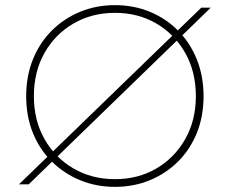

<svg xmlns="http://www.w3.org/2000/svg" viewBox="-20 -718 895 748"><path d="M428 10Q501 10 564 -16Q627 -42 674 -89Q721 -136 747 -200.5Q773 -265 773 -343Q773 -421 747 -486Q721 -551 674 -598.5Q627 -646 564 -672Q501 -698 428 -698Q355 -698 292 -672Q229 -646 181.5 -598.5Q134 -551 108 -486Q82 -421 82 -343Q82 -265 108 -200.5Q134 -136 181.5 -89Q229 -42 292 -16Q355 10 428 10ZM801 -688H764L54 0H92ZM428 -20Q338 -20 266.5 -61.5Q195 -103 153.5 -176Q112 -249 112 -343Q112 -439 153.5 -512Q195 -585 266.5 -626.5Q338 -668 428 -668Q518 -668 589 -626.5Q660 -585 701.5 -512Q743 -439 743 -343Q743 -249 701.5 -176Q660 -103 589 -61.5Q518 -20 428 -20Z"/></svg>

Font: Roundo Variable
Style: Regular
Weight: 200
Designer: Shiva Nallaperumal
Foundry: Indian Type Foundry
Version: Version 2.000